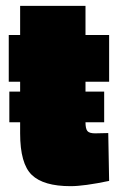

<svg xmlns="http://www.w3.org/2000/svg" viewBox="-20 -625 410 658"><path d="M273 -345V-311H337V-206H273Q273 -184 279.5 -176Q286 -168 306 -168L351 -169L354 -5Q268 13 222 13Q129 13 89 -25.5Q49 -64 49 -168V-206H12V-311H49V-345H10V-505H49V-605H273V-505H354V-345Z"/></svg>

Font: Titillium Web
Style: Black
Weight: 900
Version: Version 1.001;PS 35.000;hotconv 1.0.70;makeotf.lib2.5.55311